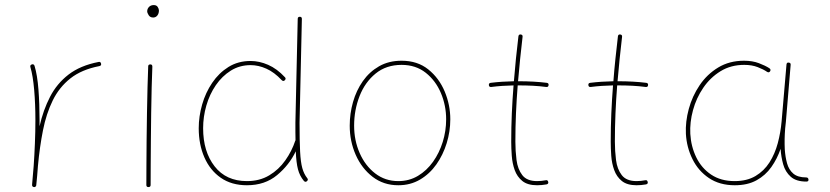

<svg xmlns="http://www.w3.org/2000/svg" viewBox="-20 -740 3319 768"><path d="M115.7 8.3 113.8 7.8Q113.8 7.8 113.3 7.8Q113.3 7.3 112.8 7.3Q107.9 5.4 108.4 -0.5Q108.4 0 108.4 -0.2Q108.4 -0.5 108.4 -1V-2.4Q109.9 -21.5 111.6 -39.8Q113.3 -58.1 114.7 -76.2Q117.7 -118.7 119.6 -166Q121.6 -213.4 121.6 -259.8Q121.6 -323.7 116.7 -380.4Q111.8 -437 101.6 -471.7Q99.1 -479.5 107.4 -482.4Q115.2 -484.9 118.2 -476.6Q129.4 -439.5 133.8 -381.8Q138.2 -324.2 138.2 -259.8Q138.2 -247.6 138.2 -234.9Q152.8 -299.8 180.2 -352.8Q207.5 -405.8 254.4 -441.9Q301.3 -478 374.5 -492.2Q382.3 -494.1 384.3 -485.4Q386.2 -477.5 377.4 -475.6Q306.6 -461.9 261.7 -426.5Q216.8 -391.1 190.9 -338.1Q165 -285.2 151.9 -218.8Q138.7 -152.3 131.8 -76.7Q128.9 -35.2 125 1L124.5 2.9Q124.5 2.9 124.5 3.4Q124.5 3.4 124 3.9Q121.6 8.8 116.2 8.3Q116.2 8.3 115.7 8.3Z M568.8 -694.8Q568.8 -704.6 575.9 -712.2Q583 -719.7 595.2 -719.7Q606 -719.7 610.8 -712.2Q615.7 -704.6 615.7 -698.2Q615.7 -686 609.4 -678Q603 -669.9 592.8 -669.9Q580.6 -669.9 574.7 -679.2Q568.8 -688.5 568.8 -694.8ZM581.5 -482.4Q589.4 -482.4 589.4 -473.6Q587.9 -439.5 586.7 -390.9Q585.4 -342.3 584.7 -287.4Q584 -232.4 583.5 -178Q583 -123.5 582.8 -77.1Q582.5 -30.8 582.5 0Q582.5 8.3 573.7 8.3Q565.4 8.3 565.4 0Q565.4 -30.8 565.7 -77.1Q565.9 -123.5 566.4 -178Q566.9 -232.4 567.9 -287.6Q568.8 -342.8 570.1 -391.4Q571.3 -439.9 572.8 -474.6Q572.8 -482.4 581.5 -482.4Z M982.4 -496.1Q1017.1 -496.1 1052.5 -480.7Q1087.9 -465.3 1119.6 -431.2Q1125.5 -425.3 1119.1 -418.9Q1113.3 -413.1 1106.9 -419.4Q1077.1 -451.2 1045.4 -465.3Q1013.7 -479.5 982.4 -479.5Q938.5 -479.5 903.3 -457.5Q868.2 -435.5 843.3 -399.2Q818.4 -362.8 805.4 -317.9Q792.5 -272.9 792.5 -227.1Q792.5 -133.8 838.4 -74.7Q884.3 -15.6 967.8 -15.6Q1018.6 -15.6 1056.9 -38.6Q1095.2 -61.5 1121.3 -98.6Q1147.5 -135.7 1161.1 -177.2L1162.1 -178.7Q1161.6 -194.3 1161.6 -211.9Q1161.6 -229.5 1161.6 -249.5L1170.9 -664.6Q1170.9 -672.9 1179.2 -672.9Q1187.5 -672.9 1187.5 -664.6L1178.2 -249.5Q1178.2 -176.8 1180.4 -134Q1182.6 -91.3 1189.2 -67.6Q1195.8 -43.9 1209 -27.3Q1214.4 -21 1207.5 -15.1Q1201.2 -9.8 1195.3 -16.6Q1178.7 -36.6 1171.9 -62.7Q1165 -88.9 1163.1 -134.8Q1137.2 -80.1 1088.4 -39.6Q1039.6 1 967.8 1Q906.2 1 863.3 -28.8Q820.3 -58.6 797.6 -110.4Q774.9 -162.1 774.9 -227.1Q774.9 -274.4 788.6 -322Q802.2 -369.6 828.9 -408.9Q855.5 -448.2 894 -472.2Q932.6 -496.1 982.4 -496.1Z M1586.4 -497.1Q1649.9 -497.1 1693.1 -462.4Q1736.3 -427.7 1758.8 -374Q1781.2 -320.3 1781.2 -262.7Q1781.2 -214.4 1766.8 -167.5Q1752.4 -120.6 1725.6 -82.5Q1698.7 -44.4 1660.2 -21.7Q1621.6 1 1573.2 1Q1514.2 1 1470.5 -32.7Q1426.8 -66.4 1402.8 -120.8Q1378.9 -175.3 1378.9 -237.3Q1378.9 -285.6 1392.1 -332Q1405.3 -378.4 1431.4 -415.5Q1457.5 -452.6 1496.3 -474.9Q1535.2 -497.1 1586.4 -497.1ZM1586.4 -480.5Q1524.9 -480.5 1482.4 -445.8Q1439.9 -411.1 1418.2 -355.5Q1396.5 -299.8 1396.5 -237.3Q1396.5 -178.2 1418.7 -127.7Q1440.9 -77.1 1480.7 -46.4Q1520.5 -15.6 1573.2 -15.6Q1616.7 -15.6 1651.9 -36.6Q1687 -57.6 1712.2 -93Q1737.3 -128.4 1751 -172.4Q1764.6 -216.3 1764.6 -262.7Q1764.6 -317.9 1743.7 -367.7Q1722.7 -417.5 1682.9 -449Q1643.1 -480.5 1586.4 -480.5Z M2174.3 -399.4Q2173.3 -391.1 2165 -392.1Q2139.2 -395.5 2111.6 -397Q2084 -398.4 2055.2 -398.4Q2053.2 -398.4 2050.8 -398.4Q2046.4 -342.8 2043.9 -286.6Q2041.5 -230.5 2041.5 -173.3Q2041.5 -136.2 2046.1 -99.9Q2050.8 -63.5 2069.1 -39.6Q2087.4 -15.6 2128.4 -15.6Q2145.5 -15.6 2163.1 -19Q2170.9 -21 2172.9 -12.2Q2174.8 -4.4 2166 -2.4Q2147 1 2128.4 1Q2090.3 1 2069.3 -16.1Q2048.3 -33.2 2038.8 -59.8Q2029.3 -86.4 2027.1 -116.7Q2024.9 -147 2024.9 -173.3Q2024.9 -230.5 2027.3 -286.6Q2029.8 -342.8 2034.2 -398.4Q1987.3 -397.5 1944.8 -392.1Q1936.5 -391.1 1935.5 -399.4Q1934.6 -407.7 1942.9 -408.7Q1987.3 -414.1 2035.6 -415Q2039.1 -460 2043.7 -504.9Q2048.3 -549.8 2053.7 -594.7Q2054.7 -603 2063 -602.1Q2071.3 -601.1 2070.3 -592.8Q2064.9 -548.3 2060.5 -503.9Q2056.2 -459.5 2052.2 -415Q2053.7 -415 2055.2 -415Q2115.7 -415 2167 -408.7Q2175.3 -407.7 2174.3 -399.4Z M2572.3 -399.4Q2571.3 -391.1 2563 -392.1Q2537.1 -395.5 2509.5 -397Q2481.9 -398.4 2453.1 -398.4Q2451.2 -398.4 2448.7 -398.4Q2444.3 -342.8 2441.9 -286.6Q2439.5 -230.5 2439.5 -173.3Q2439.5 -136.2 2444.1 -99.9Q2448.7 -63.5 2467 -39.6Q2485.4 -15.6 2526.4 -15.6Q2543.5 -15.6 2561 -19Q2568.8 -21 2570.8 -12.2Q2572.8 -4.4 2564 -2.4Q2544.9 1 2526.4 1Q2488.3 1 2467.3 -16.1Q2446.3 -33.2 2436.8 -59.8Q2427.2 -86.4 2425 -116.7Q2422.9 -147 2422.9 -173.3Q2422.9 -230.5 2425.3 -286.6Q2427.7 -342.8 2432.1 -398.4Q2385.3 -397.5 2342.8 -392.1Q2334.5 -391.1 2333.5 -399.4Q2332.5 -407.7 2340.8 -408.7Q2385.3 -414.1 2433.6 -415Q2437 -460 2441.7 -504.9Q2446.3 -549.8 2451.7 -594.7Q2452.6 -603 2460.9 -602.1Q2469.2 -601.1 2468.3 -592.8Q2462.9 -548.3 2458.5 -503.9Q2454.1 -459.5 2450.2 -415Q2451.7 -415 2453.1 -415Q2513.7 -415 2564.9 -408.7Q2573.2 -407.7 2572.3 -399.4Z M2918.5 -15.6Q2967.8 -15.6 3002 -35.9Q3036.1 -56.2 3057.9 -90.3Q3079.6 -124.5 3091.1 -167.2Q3102.5 -210 3106.4 -254.4L3126 -482.4Q3127 -490.7 3134.8 -489.7Q3143.6 -488.8 3142.6 -480.5L3123.5 -252.4Q3122.6 -238.8 3120.6 -225.6Q3120.6 -225.6 3120.6 -225.1Q3117.2 -183.6 3119.1 -143.1Q3121.1 -112.3 3128.2 -86.7Q3135.3 -61 3153.1 -45.7Q3170.9 -30.3 3204.6 -30.3Q3212.9 -30.3 3213.9 -22Q3214.8 -13.7 3205.6 -13.7Q3164.6 -13.7 3142.8 -33.2Q3121.1 -52.7 3112.8 -82.5Q3104.5 -112.3 3102.5 -143.1V-145Q3088.9 -105 3065.4 -71.8Q3042 -38.6 3006.1 -18.8Q2970.2 1 2919.4 1Q2858.4 1 2815.7 -27.8Q2772.9 -56.6 2749.8 -103.8Q2726.6 -150.9 2723.6 -204.6Q2721.2 -252.9 2735.1 -304.2Q2749 -355.5 2778.6 -399.2Q2808.1 -442.9 2852.8 -470Q2897.5 -497.1 2956.1 -497.1Q2989.7 -497.1 3015.6 -487.3Q3041.5 -477.5 3057.1 -467.3Q3064.9 -462.4 3060.5 -455.1Q3056.2 -447.8 3048.3 -452.6Q3034.2 -462.4 3011 -471.4Q2987.8 -480.5 2957 -480.5Q2903.3 -480.5 2862.1 -455.1Q2820.8 -429.7 2793 -388.7Q2765.1 -347.7 2752 -299.3Q2738.8 -251 2741.2 -204.6Q2744.1 -153.8 2765.1 -110.6Q2786.1 -67.4 2824.7 -41.5Q2863.3 -15.6 2918.5 -15.6Z"/></svg>

Font: Mikhak-DS2-FD Thin
Style: Regular
Weight: 100
Designer: Amin Abedi
Version: Version 3.2